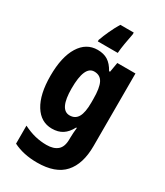

<svg xmlns="http://www.w3.org/2000/svg" viewBox="-242 -863 1033 1200"><g transform="rotate(30 274.5 -263.0)"><path d="M213 -560Q257 -560 287 -541Q317 -522 340 -480H347L359 -550H490V-26Q490 103 428.5 171.5Q367 240 235 240Q136 240 63 203V73Q107 95 147.5 105Q188 115 231 115Q282 115 310 91Q338 67 338 12V3Q338 -13 339.5 -34Q341 -55 343 -72H338Q316 -30 285 -10Q254 10 209 10Q129 10 83 -64.5Q37 -139 37 -272Q37 -408 84 -484Q131 -560 213 -560ZM262 -432Q191 -432 191 -270Q191 -117 264 -117Q304 -117 323 -150Q342 -183 342 -254V-280Q342 -360 323.5 -396Q305 -432 262 -432ZM353 -753Q345 -714 338.5 -675Q332 -636 330 -606H186V-617Q199 -653 216.5 -691Q234 -729 256 -766H353Z"/></g></svg>

Font: Noto Sans Armenian Condensed ExtraBold
Style: Regular
Weight: 800
Width: 3
Designer: Monotype Design Team
Foundry: Monotype Imaging Inc.
Version: Version 2.008; ttfautohint (v1.8.4.7-5d5b)